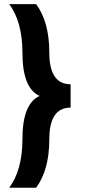

<svg xmlns="http://www.w3.org/2000/svg" viewBox="-20 -718 409 924"><path d="M153.8 -698.2Q217.3 -612.3 217.3 -464.8Q217.3 -312.5 319.8 -312.5V-200.2Q217.3 -200.2 217.3 -47.9Q217.3 99.6 153.8 185.5H24.4Q87.9 99.6 87.9 -47.9Q87.9 -219.7 170.9 -256.3Q87.9 -293 87.9 -464.8Q87.9 -612.3 24.4 -698.2Z"/></svg>

Font: SansationBold
Style: Bold
Weight: 700
Designer: Bernd Montag
Version: Version 1.301